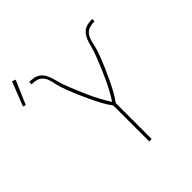

<svg xmlns="http://www.w3.org/2000/svg" viewBox="-298 -960 1112 1112"><g transform="rotate(-45 258.0 -404.0)"><path d="M290 0V-294Q268 -324 251 -356Q234 -388 218.5 -421Q203 -454 188.5 -487.5Q174 -521 161 -555V-557Q154 -574 149 -591Q144 -608 140 -625V-627Q136 -645 130 -662.5Q124 -680 111 -693.5Q98 -707 79.5 -711.5Q61 -716 42 -716V-735Q61 -735 79.5 -731.5Q98 -728 113 -716.5Q128 -705 137 -688.5Q146 -672 151.5 -654.5Q157 -637 161.5 -619Q166 -601 172.5 -583Q179 -565 186 -548Q193 -531 200 -513.5Q207 -496 214.5 -479Q222 -462 229.5 -445Q237 -428 245 -411.5Q253 -395 262 -378.5Q271 -362 280 -346Q289 -330 300 -314Q311 -330 320 -346Q329 -362 338 -378.5Q347 -395 355 -411.5Q363 -428 370.5 -445Q378 -462 385.5 -479Q393 -496 400 -513.5Q407 -531 414 -548Q421 -565 427.5 -583Q434 -601 438.5 -619Q443 -637 448.5 -654.5Q454 -672 463 -688.5Q472 -705 487 -716.5Q502 -728 520.5 -731.5Q539 -735 558 -735V-716Q539 -716 520.5 -711.5Q502 -707 489 -693.5Q476 -680 470 -662.5Q464 -645 460 -627V-625Q456 -608 451 -591Q446 -574 439 -557V-555Q426 -521 411.5 -487.5Q397 -454 381.5 -421Q366 -388 349 -356Q332 -324 310 -294V0ZM-67 -654 -84 -660 -26 -808 -4 -800Z"/></g></svg>

Font: Zed Sans Thin Extended
Style: Regular
Weight: 100
Width: 7
Designer: Belleve Invis
Foundry: Belleve Invis
Version: Version 1.0.0; ttfautohint (v1.8.4)